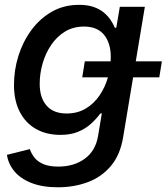

<svg xmlns="http://www.w3.org/2000/svg" viewBox="-20 -564 693 798"><path d="M220.7 214.4Q156.2 214.4 110.8 196.5Q65.4 178.7 40 148.2Q14.6 117.7 8.8 79.6L104 55.7Q109.9 73.7 122.6 90.3Q135.3 106.9 159.4 117.7Q183.6 128.4 222.7 128.4Q287.1 128.4 332.3 95.7Q377.4 63 387.7 0.5L403.3 -93.3L396.5 -91.8Q380.4 -69.8 358.2 -49.6Q335.9 -29.3 304.9 -16.4Q273.9 -3.4 231 -3.4Q173.3 -3.4 129.9 -27.8Q86.4 -52.2 62.3 -98.9Q38.1 -145.5 38.1 -210.9Q38.1 -272.9 56.6 -332Q75.2 -391.1 110.4 -439Q145.5 -486.8 195.6 -515.4Q245.6 -543.9 308.6 -543.9Q343.8 -543.9 368.9 -535.2Q394 -526.4 411.4 -512Q428.7 -497.6 439.9 -480.7Q451.2 -463.9 457.5 -448.2L463.4 -449.2L478 -535.6H582L491.7 6.8Q479.5 80.1 440.7 126Q401.9 171.9 344.7 193.1Q287.6 214.4 220.7 214.4ZM256.8 -92.3Q302.2 -92.3 336.4 -112.8Q370.6 -133.3 393.8 -167.5Q417 -201.7 428.7 -242.9Q440.4 -284.2 440.4 -326.7Q440.4 -385.3 412.4 -419.4Q384.3 -453.6 329.1 -453.6Q284.7 -453.6 250.5 -432.9Q216.3 -412.1 192.9 -377.4Q169.4 -342.8 157.2 -300.5Q145 -258.3 145 -215.8Q145 -157.7 173.6 -125Q202.1 -92.3 256.8 -92.3ZM321.8 -242.7 332.5 -309.1H652.8L642.1 -242.7Z"/></svg>

Font: Inter 20pt Medium
Style: Italic
Weight: 500
Italic angle: -9.3988°
Version: Version 4.001;git-66647c0bb